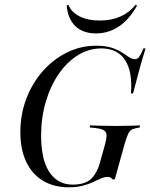

<svg xmlns="http://www.w3.org/2000/svg" viewBox="-20 -774 630 805"><path d="M268.5 11.3Q205.6 11.3 159.7 -16.5Q113.7 -44.4 89.5 -96.4Q65.3 -148.4 65.3 -220.2Q65.3 -293.5 89.9 -358.9Q114.5 -424.2 158.1 -474.2Q201.6 -524.2 259.3 -553.2Q316.9 -582.3 383.1 -582.3Q422.6 -582.3 448.4 -573.8Q474.2 -565.3 491.5 -554Q508.9 -542.7 521.4 -534.3Q533.9 -525.8 546 -525.8Q556.5 -525.8 563.7 -535.9Q571 -546 581.5 -571H590.3Q577.4 -529.8 564.5 -482.7Q551.6 -435.5 537.9 -382.3H529Q536.3 -474.2 504 -522.6Q471.8 -571 404.8 -571Q352.4 -571 306.9 -542.7Q261.3 -514.5 226.6 -464.5Q191.9 -414.5 172.2 -348Q152.4 -281.5 152.4 -204.8Q152.4 -138.7 167.7 -93.1Q183.1 -47.6 212.9 -23.8Q242.7 0 284.7 0Q337.9 0 362.9 -25Q387.9 -50 399.2 -92.7L419.4 -165.3Q427.4 -194.4 426.6 -209.3Q425.8 -224.2 409.7 -230.6Q393.5 -237.1 355.6 -239.5L358.1 -248.4Q373.4 -247.6 402.8 -246.8Q432.3 -246 468.5 -246Q504.8 -246 528.6 -246.8Q552.4 -247.6 567.7 -248.4L565.3 -239.5Q546 -236.3 535.1 -231.9Q524.2 -227.4 517.7 -213.7Q511.3 -200 502.4 -170.2L461.3 -21.8H452.4Q447.6 -27.4 442.7 -29.8Q437.9 -32.3 431.5 -32.3Q417.7 -32.3 403.2 -25.8Q388.7 -19.4 369.8 -10.5Q350.8 -1.6 326.2 4.8Q301.6 11.3 268.5 11.3ZM382.3 -633.9Q328.2 -633.9 296.4 -664.1Q264.5 -694.4 259.7 -750.8L266.9 -754Q278.2 -723.4 313.3 -705.6Q348.4 -687.9 398.4 -687.9Q446.8 -687.9 485.1 -704.8Q523.4 -721.8 548.4 -754L554.8 -750.8Q521.8 -691.9 478.2 -662.9Q434.7 -633.9 382.3 -633.9Z"/></svg>

Font: Playfair 144pt SemiCondensed
Style: Italic
Weight: 400
Width: 4
Italic angle: -15.6°
Designer: Claus Eggers Sørensen
Foundry: Claus Eggers Sørensen
Version: Version 2.203